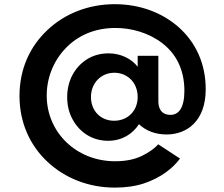

<svg xmlns="http://www.w3.org/2000/svg" viewBox="-20 -634 1043 896"><path d="M516 241.5C566.5 241.5 612 235 651.5 222C730.5 195.5 786.5 151.5 820 106L718.5 39.5C701 59 675 77.5 641 94C606.5 110.5 565.5 118.5 517 118.5C336.5 118.5 198 -16 198 -188C198 -269.5 228.5 -347.5 284.5 -407C340 -466.5 420 -503.5 518.5 -503.5C594.5 -503.5 673.5 -481 736.5 -433C799.5 -385 840.5 -312 840.5 -210.5C840.5 -128.5 812.5 -98 776 -98C729.5 -98 719 -132.5 719 -161.5V-373.5H622.5V-322.5C593 -360.5 543 -385 487 -385C449.5 -385 416 -376 387 -358C329 -322 293.5 -257.5 293.5 -181C293.5 -142 302 -107 319 -76.5C352.5 -15 412 23 484.5 23C550.5 23 600 -10 628.5 -54.5C660 -24.5 703.5 -6.5 757.5 -6.5C850.5 -6.5 940 -67 940 -218C940 -337.5 893 -436 815 -506C737 -575.5 632 -614.5 515.5 -614.5C393.5 -614.5 283.5 -571 202 -494.5C120 -418 71 -312.5 71 -186.5C71 -62 119.5 44.5 201.5 121C283 197.5 393.5 241.5 516 241.5ZM512.5 -70.5C450.5 -70.5 404.5 -116 404.5 -181C404.5 -247.5 452.5 -294.5 513.5 -294.5C574.5 -294.5 622.5 -248.5 622.5 -181.5C622.5 -117 576.5 -70.5 512.5 -70.5Z"/></svg>

Font: Spartan
Style: Bold
Weight: 700
Designer: Matt Bailey, Mirko Velimirovic
Foundry: Matt Bailey
Version: Version 1.003